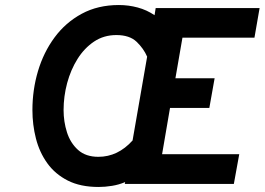

<svg xmlns="http://www.w3.org/2000/svg" viewBox="-20 -732 1053 764"><path d="M372.5 12Q300 12 249.8 -13.5Q199.5 -39 168.2 -82.5Q137 -126 123 -180.8Q109 -235.5 109 -294Q109 -374.5 131.2 -449.2Q153.5 -524 197.2 -583.2Q241 -642.5 305.2 -677.2Q369.5 -712 453 -712Q491.5 -712 527.8 -702.2Q564 -692.5 595 -671.5L599.5 -700H1013L992.5 -582H706L678 -420.5H834L813 -302.5H656.5L625 -118.5H932L910.5 0H476.5L478 -7.5Q453.5 3 425.8 7.5Q398 12 372.5 12ZM371.5 -108Q449 -108 507.5 -173L565.5 -506.5Q551.5 -539 523.5 -565.8Q495.5 -592.5 443 -592.5Q393 -592.5 354.2 -566.5Q315.5 -540.5 288.5 -497.5Q261.5 -454.5 247.2 -401.5Q233 -348.5 233 -294Q233 -248 246.5 -205.5Q260 -163 290.5 -135.5Q321 -108 371.5 -108Z"/></svg>

Font: Overpass
Style: Bold Italic
Weight: 700
Italic angle: -10°
Designer: Delve Withrington, Dave Bailey, Thomas Jockin
Foundry: Delve Fonts LLC
Version: Version 4.000; ttfautohint (v1.8.3)